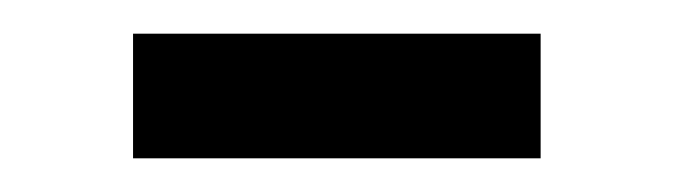

<svg xmlns="http://www.w3.org/2000/svg" viewBox="-20 -345 400 114"><path d="M59 -325H301V-251H59Z"/></svg>

Font: PT Sans
Style: Regular
Weight: 400
Version: Version 2.003W OFL; ttfautohint (v1.6)